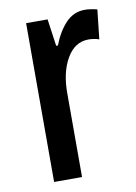

<svg xmlns="http://www.w3.org/2000/svg" viewBox="-68 -648 456 643"><g transform="rotate(-10 159.5 -326.0)"><path d="M265 -601Q274 -601 284.5 -599.5Q295 -598 307 -595L296 -495Q288 -498 278.5 -499.5Q269 -501 260 -501Q213 -501 185.5 -453Q158 -405 159 -331V-51H64V-591H137L150 -499H156Q173 -544 200 -572.5Q227 -601 265 -601Z"/></g></svg>

Font: Noto Sans Tamil UI ExtraCondensed Medium
Style: Regular
Weight: 500
Width: 2
Designer: Jelle Bosma - Monotype Design Team
Foundry: Monotype Imaging Inc.
Version: Version 2.004; ttfautohint (v1.8.4.7-5d5b)